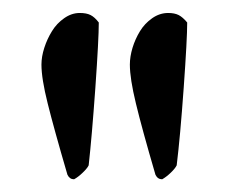

<svg xmlns="http://www.w3.org/2000/svg" viewBox="-20 -812 357 296"><path d="M43.9 -712.4Q43.9 -724.6 48.3 -738.3Q52.7 -752 60.1 -763.9Q67.4 -775.9 78.9 -783.9Q90.3 -792 103 -792Q113.3 -792 119.6 -788.8Q126 -785.6 132.3 -777.3Q132.3 -752 127 -676.5Q121.6 -601.1 116.7 -557.1Q114.3 -552.2 107.4 -545.7Q100.6 -539.1 94.2 -535.6Q87.4 -535.6 84 -542.5Q63 -614.3 53.5 -652.6Q43.9 -690.9 43.9 -712.4ZM180.2 -712.4Q180.2 -724.6 184.3 -738.3Q188.5 -752 195.8 -763.9Q203.1 -775.9 214.6 -783.9Q226.1 -792 239.3 -792Q249 -792 255.4 -788.8Q261.7 -785.6 268.6 -777.3Q268.6 -752 263.2 -676.5Q257.8 -601.1 252.4 -557.1Q250 -552.2 243.2 -545.7Q236.3 -539.1 230 -535.6Q223.1 -535.6 219.7 -542.5Q198.7 -614.3 189.5 -652.6Q180.2 -690.9 180.2 -712.4Z"/></svg>

Font: Crimson
Style: Regular
Weight: 400
Version: Version 0.8